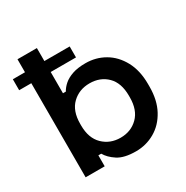

<svg xmlns="http://www.w3.org/2000/svg" viewBox="-175 -836 954 986"><g transform="rotate(-30 302.0 -343.0)"><path d="M191 -65H174V0H61V-700H176V-432H193Q204 -452 223.5 -469Q243 -486 274.5 -497Q306 -508 353 -508Q414 -508 465 -478.5Q516 -449 547 -392Q578 -335 578 -255V-239Q578 -159 547 -102Q516 -45 464.5 -15.5Q413 14 353 14Q283 14 245.5 -10.5Q208 -35 191 -65ZM463 -242V-252Q463 -328 422.5 -368Q382 -408 319 -408Q257 -408 215.5 -368Q174 -328 174 -252V-242Q174 -167 215.5 -126.5Q257 -86 319 -86Q381 -86 422 -126.5Q463 -167 463 -242ZM-11 -558V-623H326V-558Z"/></g></svg>

Font: Space Grotesk Frontify SemiBold
Style: Regular
Weight: 600
Designer: Florian Karsten
Version: Version 2.000